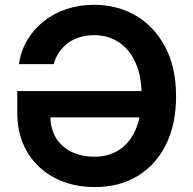

<svg xmlns="http://www.w3.org/2000/svg" viewBox="-20 -757 790 787"><path d="M368.2 9.8Q300.3 9.8 242.4 -11.2Q184.6 -32.2 141.6 -71.8Q98.6 -111.3 74.7 -167.7Q50.8 -224.1 50.8 -294.9V-383.8H600.1V-275.9H155.8L186.5 -280.8Q186.5 -230 209 -192.6Q231.4 -155.3 272.5 -135Q313.5 -114.7 367.2 -114.7Q426.8 -114.7 470.2 -143.8Q513.7 -172.9 537.1 -228.5Q560.5 -284.2 560.5 -364.3Q560.5 -443.8 535.9 -499.3Q511.2 -554.7 467.3 -583.7Q423.3 -612.8 365.7 -612.8Q334 -612.8 307.4 -604.7Q280.8 -596.7 259.5 -581.3Q238.3 -565.9 223.1 -543.9Q208 -522 199.7 -494.1H57.6Q65.4 -547.9 91.6 -592.3Q117.7 -636.7 158.7 -669.4Q199.7 -702.1 252.2 -719.7Q304.7 -737.3 365.7 -737.3Q461.4 -737.3 537.4 -692.6Q613.3 -647.9 657.5 -564.2Q701.7 -480.5 701.7 -362.8Q701.7 -248 660.4 -164.6Q619.1 -81.1 544.2 -35.6Q469.2 9.8 368.2 9.8Z"/></svg>

Font: Inter
Style: 650
Weight: 650
Designer: Rasmus Andersson
Foundry: rsms
Version: Version 4.001;git-66647c0bb